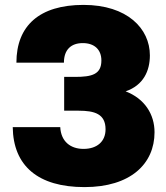

<svg xmlns="http://www.w3.org/2000/svg" viewBox="-20 -752 679 784"><path d="M325 12C513 12 611 -83 611 -212C611 -285 571 -349 493 -379C566 -404 592 -463 592 -526C592 -635 500 -732 321 -732C141 -732 47 -647 47 -496H241C241 -550 271 -576 318 -576C365 -576 394 -550 394 -505C394 -448 355 -438 286 -438H242V-300H301C366 -300 411 -287 411 -224C411 -174 376 -144 321 -144C268 -144 229 -174 226 -233H32C34 -75 135 12 325 12Z"/></svg>

Font: Aspekta 900
Style: Regular
Weight: 900
Designer: Ivo Dolenc
Version: Version 2.000